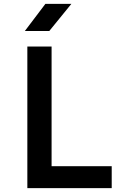

<svg xmlns="http://www.w3.org/2000/svg" viewBox="-20 -970 640 990"><path d="M108 -810H234L348 -950H214ZM121 0H556V-113H246V-730H121Z"/></svg>

Font: JetBrains Mono
Style: Bold
Weight: 558
Monospace: yes
Designer: Philipp Nurullin, Konstantin Bulenkov
Foundry: JetBrains
Version: Version 2.305